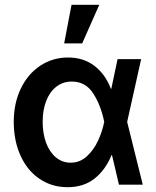

<svg xmlns="http://www.w3.org/2000/svg" viewBox="-20 -780 661 811"><path d="M38.1 -265.6Q38.1 -344.2 68.1 -406.2Q98.1 -468.3 150.4 -502.7Q202.6 -537.1 267.6 -537.1Q332.5 -537.1 378.7 -502Q424.8 -466.8 448.2 -405.3H450.2L476.6 -530.3H576.2L517.1 -265.1L583 0H482.4L453.1 -125H451.2Q425.8 -62.5 379.6 -25.9Q333.5 10.7 265.6 10.7Q199.2 10.7 147.5 -24.2Q95.7 -59.1 66.9 -122.1Q38.1 -185.1 38.1 -265.6ZM278.3 -92.8Q317.4 -92.8 346.7 -119.6Q376 -146.5 394 -185.5Q412.1 -224.6 419.9 -263.7L420.4 -265.1L419.9 -266.6Q406.2 -334.5 374 -385Q341.8 -435.5 283.2 -435.5Q246.1 -435.5 218.3 -414.1Q190.4 -392.6 175.3 -354Q160.2 -315.4 160.2 -265.6Q160.2 -215.8 174.8 -176.5Q189.5 -137.2 216.3 -115Q243.2 -92.8 278.3 -92.8ZM282.2 -759.8H399.4L327.1 -596.7H251Z"/></svg>

Font: Pretendard JP SemiBold
Style: Regular
Weight: 600
Designer: Base glyphs from Inter by Rasmus Andersson; Hangeul glyphs from Noto Sans CJK(Source Han Sans) by Jang Soo-young and Kan
Foundry: Kil Hyung-jin
Version: Version 1.309